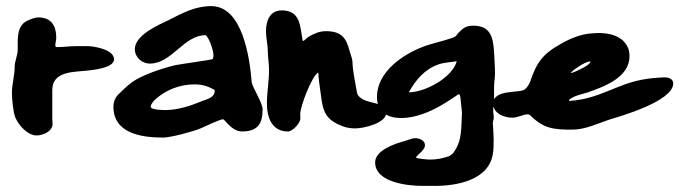

<svg xmlns="http://www.w3.org/2000/svg" viewBox="-20 -556 2222 628"><path d="M100 -113C120 -113 152 -126 152 -151C152 -156 151 -161 151 -166V-261C151 -324 221 -320 265 -325C278 -327 353 -332 353 -362C353 -394 288 -405 267 -405H227C207 -405 188 -402 168 -402C166 -402 164 -402 162 -403L161 -407C161 -416 164 -424 164 -433C164 -471 148 -499 106 -499C93 -499 80 -493 69 -488C34 -472 38 -427 38 -394C38 -375 28 -356 28 -338C28 -309 19 -281 19 -252C19 -234 23 -189 30 -172C41 -146 70 -113 100 -113Z M678 -372 676 -363C672 -360 574 -347 554 -343C515 -334 443 -311 409 -285C394 -274 381 -260 368 -248C357 -238 351 -222 351 -207C351 -120 442 -106 513 -106C538 -106 613 -126 636 -136C649 -142 701 -166 709 -166C716 -166 737 -126 772 -126C822 -126 839 -151 839 -198C839 -221 804 -271 803 -290C797 -364 774 -536 671 -536C619 -536 578 -514 533 -491C500 -475 421 -442 421 -395C421 -369 444 -348 470 -348C543 -348 580 -441 653 -441C666 -429 680 -386 678 -372ZM473 -207C473 -215 482 -225 487 -230C522 -262 568 -280 616 -280C642 -280 660 -274 682 -262V-258C682 -237 658 -232 640 -225C604 -210 561 -196 522 -196C516 -196 473 -196 473 -207Z M901 -522C862 -522 850 -487 850 -453C850 -431 856 -410 856 -388C856 -368 860 -348 860 -327C860 -290 853 -255 853 -218C853 -172 869 -126 922 -126C937 -126 960 -152 962 -165C963 -171 962 -177 962 -183C962 -208 1000 -308 1021 -319C1022 -296 1026 -273 1029 -250C1036 -192 1043 -165 1101 -143C1114 -138 1128 -136 1142 -136C1171 -136 1243 -154 1243 -186C1243 -228 1180 -211 1153 -242C1148 -247 1147 -256 1146 -262C1142 -284 1133 -330 1133 -352C1133 -363 1127 -377 1124 -387C1113 -432 1097 -454 1046 -454C1024 -454 1007 -446 988 -435C985 -433 974 -422 972 -422C971 -422 970 -422 970 -423C961 -470 964 -522 901 -522Z M1317 -254C1340 -295 1369 -330 1416 -346C1438 -353 1464 -353 1474 -356C1460 -302 1370 -254 1317 -254ZM1207 -25C1207 43 1320 52 1361 52H1403C1473 52 1578 34 1592 -52C1597 -83 1594 -121 1592 -152C1592 -159 1595 -165 1595 -171C1595 -180 1593 -188 1593 -196C1593 -205 1596 -214 1596 -223V-273C1596 -286 1599 -301 1599 -315C1599 -339 1597 -363 1596 -386C1593 -433 1585 -472 1528 -472C1501 -472 1493 -462 1476 -445C1474 -439 1467 -435 1462 -433C1429 -421 1394 -415 1361 -402C1294 -376 1213 -319 1213 -239C1213 -190 1246 -170 1293 -170C1384 -170 1475 -248 1481 -248C1484 -248 1486 -239 1486 -237L1491 -188C1488 -138 1493 -96 1462 -55C1459 -51 1454 -50 1451 -46C1430 -38 1408 -34 1386 -34C1379 -34 1347 -37 1341 -40V-41C1341 -47 1370 -64 1370 -81C1370 -97 1352 -104 1338 -104C1326 -104 1313 -97 1301 -94C1271 -86 1207 -64 1207 -25Z M1593 -217C1593 -185 1629 -171 1656 -171C1673 -171 1691 -182 1706 -182C1708 -182 1711 -181 1713 -180C1758 -135 1790 -132 1852 -132C1896 -132 1936 -153 1977 -166C2003 -174 2182 -224 2182 -283C2182 -298 2167 -303 2154 -303C2128 -302 2103 -300 2078 -295C1994 -279 1939 -232 1843 -226C1842 -226 1841 -226 1841 -227C1841 -228 1841 -229 1842 -230C1859 -244 1882 -247 1903 -254C1957 -273 2039 -303 2039 -372C2039 -397 2031 -410 2014 -427H2013C1991 -444 1963 -448 1936 -448C1930 -448 1923 -447 1917 -447C1882 -445 1847 -431 1817 -414C1753 -379 1735 -350 1714 -289C1711 -280 1704 -270 1697 -264C1683 -250 1593 -266 1593 -217ZM1848 -318C1848 -323 1894 -355 1909 -355C1910 -355 1911 -355 1911 -354C1911 -343 1862 -321 1849 -317Z"/></svg>

Font: ChillLongCangKaiShu ExtraBold
Style: Regular
Weight: 800
Version: Version 3.500;Glyphs 3.1.1 (3135)